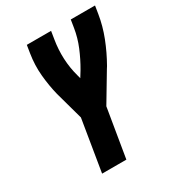

<svg xmlns="http://www.w3.org/2000/svg" viewBox="-177 -840 863 946"><g transform="rotate(-30 254.5 -367.5)"><path d="M125 0 173 -292 129 -451Q115 -507 109.5 -568Q104 -629 114 -691L121 -735H259L252 -691Q243 -637 245.5 -583.5Q248 -530 262 -480L267 -461L288 -495Q315 -541 335.5 -590.5Q356 -640 364 -691L371 -735H509L502 -691Q492 -628 468 -566.5Q444 -505 411 -447Q409 -444 407.5 -441.5Q406 -439 404 -436L309 -277L263 0Z"/></g></svg>

Font: Iosevka Curly Heavy
Style: Italic
Weight: 900
Italic angle: -9°
Monospace: yes
Designer: Belleve Invis
Foundry: Belleve Invis
Version: Version 22.1.2; ttfautohint (v1.8.4)